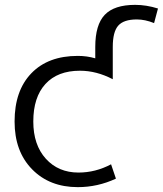

<svg xmlns="http://www.w3.org/2000/svg" viewBox="-20 -760 670 790"><path d="M300 10Q184 10 112 -63.5Q40 -137 40 -260Q40 -387 109 -458.5Q178 -530 300 -530Q338 -530 372 -520V-567Q372 -658 411 -699Q450 -740 536 -740Q582 -740 630 -725L614 -665Q577 -680 543 -680Q489 -680 466.5 -654.5Q444 -629 444 -567V-434Q377 -469 309 -469Q217 -469 167 -414.5Q117 -360 117 -260Q117 -164 168.5 -107Q220 -50 303 -50Q373 -50 437 -84L457 -25Q382 10 300 10Z"/></svg>

Font: Mplus 1p
Style: Regular
Weight: 400
Version: Version 1.061